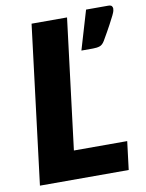

<svg xmlns="http://www.w3.org/2000/svg" viewBox="-84 -808 663 869"><g transform="rotate(-10 247.0 -374.0)"><path d="M473.5 -748.5Q487 -748.5 490.8 -743Q494.5 -737.5 494.5 -732Q494.5 -727.5 493 -721.2Q491.5 -715 484.8 -701Q478 -687 464.5 -661.8Q451 -636.5 426.5 -594.5Q416.5 -578 404 -573.8Q391.5 -569.5 372.5 -569.5H319.5L372.5 -748.5ZM452.5 -130 436.5 0H28.5L118.5 -728.5H281.5L207.5 -130Z"/></g></svg>

Font: Lato ExtraBold
Style: Italic
Weight: 800
Italic angle: -7°
Designer: Lukasz Dziedzic with Adam Twardoch and Botio Nikoltchev
Foundry: tyPoland Lukasz Dziedzic
Version: Version 2.015; 2015-08-06; http://www.latofonts.com/